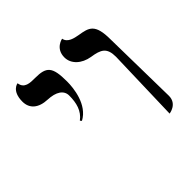

<svg xmlns="http://www.w3.org/2000/svg" viewBox="-148 -697 841 841"><g transform="rotate(-45 272.5 -276.5)"><path d="M446 6C446 6 499 0 499 -51L493 -406C493 -504 462 -510 407 -519C386 -523 350 -529 345 -559C345 -559 294 -550 294 -494C294 -453 329 -421 378 -413C431 -405 456 -393 456 -336ZM152 -243C218 -278 228 -369 228 -411C228 -502 210 -521 140 -521C109 -521 74 -521 69 -559C69 -559 27 -554 27 -487C27 -443 58 -417 112 -415C161 -413 191 -394 191 -361C191 -315 181 -276 146 -250Z"/></g></svg>

Font: Libertinus Serif Display
Style: Regular
Weight: 400
Designer: Philipp H. Poll, Khaled Hosny
Foundry: Caleb Maclennan
Version: Version 7.050;RELEASE